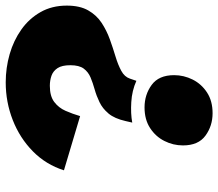

<svg xmlns="http://www.w3.org/2000/svg" viewBox="-66 -691 770 678"><g transform="rotate(-90 319.0 -352.0)"><path d="M225.1 -270 230.5 -293.5Q239.3 -332.5 257.1 -353.8Q274.9 -375 297.4 -385.7Q319.8 -396.5 342.5 -402.8Q365.2 -409.2 384.5 -417.2Q403.8 -425.3 415.8 -441.4Q427.7 -457.5 427.7 -488.8Q427.7 -518.1 417.5 -533.7Q407.2 -549.3 390.6 -555.2Q374 -561 355 -561Q318.4 -561 297.9 -545.4Q277.3 -529.8 266.6 -505.4Q255.9 -481 248 -454.1L56.6 -511.2Q76.7 -574.7 123.5 -620.8Q170.4 -667 233.9 -691.9Q297.4 -716.8 367.2 -716.8Q418.5 -716.8 466.8 -702.9Q515.1 -689 553.7 -661.6Q592.3 -634.3 615.2 -594Q638.2 -553.7 638.2 -501Q638.2 -455.1 621.3 -425.5Q604.5 -396 577.4 -378.2Q550.3 -360.4 519 -349.1Q487.8 -337.9 458.5 -329.1Q429.2 -320.3 408 -308.8Q386.7 -297.4 380.4 -278.3L372.6 -255.4Q337.9 -271 297.4 -273.4Q256.8 -275.9 225.1 -270ZM258.3 13.7Q213.4 13.7 179 -11.5Q144.5 -36.6 144.5 -90.8Q144.5 -125.5 160.2 -156.5Q175.8 -187.5 205.8 -207Q235.8 -226.6 278.8 -226.6Q323.7 -226.6 358.2 -201.4Q392.6 -176.3 392.6 -122.1Q392.6 -87.9 377 -56.6Q361.3 -25.4 331.3 -5.9Q301.3 13.7 258.3 13.7Z"/></g></svg>

Font: Schibsted Grotesk Black
Style: Italic
Weight: 900
Italic angle: -12°
Designer: Bakken & Baeck AS, Henrik Kongsvoll
Foundry: Schibsted ASA
Version: Version 1.100;gftools[0.9.25]